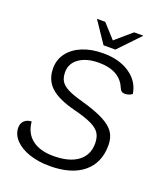

<svg xmlns="http://www.w3.org/2000/svg" viewBox="-159 -993 961 1112"><g transform="rotate(20 321.0 -437.5)"><path d="M32 -138Q32 -164 48.5 -180Q65 -196 93 -197Q99 -127 147 -89.5Q195 -52 279 -52Q376 -52 429 -91.5Q482 -131 482 -202Q482 -241 466.5 -265Q451 -289 414 -307Q377 -325 307 -343Q199 -370 151.5 -414Q104 -458 104 -530Q104 -583 135 -624Q166 -665 221.5 -687.5Q277 -710 349 -710Q448 -710 513 -665.5Q578 -621 589 -547Q581 -540 568.5 -536Q556 -532 545 -532Q532 -532 524 -538Q516 -544 510 -559Q491 -604 449 -627Q407 -650 344 -650Q268 -650 222.5 -618Q177 -586 177 -532Q177 -499 190 -477.5Q203 -456 234.5 -439.5Q266 -423 325 -407Q414 -382 464.5 -356Q515 -330 536.5 -298Q558 -266 558 -219Q558 -110 484.5 -50Q411 10 278 10Q208 10 152 -9Q96 -28 64 -62Q32 -96 32 -138ZM245 -885H296L374 -799L474 -885H531L406 -754H333Z"/></g></svg>

Font: Krub
Style: Italic
Weight: 400
Italic angle: -8°
Designer: Ekaluck Peanpanawate
Foundry: Cadson Demak Co.,Ltd.
Version: Version 1.000; ttfautohint (v1.6)